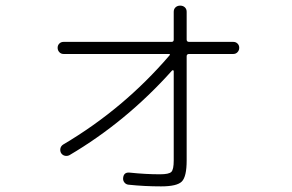

<svg xmlns="http://www.w3.org/2000/svg" viewBox="-20 -646 1040 683"><path d="M206 -454Q197 -454 191 -460.5Q185 -467 185 -476Q185 -485 191 -491Q197 -497 206 -497H590Q598 -497 598 -505V-604Q598 -614 604.5 -620Q611 -626 621 -626Q631 -626 637.5 -620Q644 -614 644 -604V-505Q644 -497 653 -497H810Q819 -497 825 -491Q831 -485 831 -476Q831 -467 825 -460.5Q819 -454 810 -454H653Q644 -454 644 -446V-75Q644 -18 627 -0.5Q610 17 553 17Q494 17 437 11Q428 10 422.5 3Q417 -4 418 -13Q420 -34 441 -32Q498 -26 549 -26Q581 -26 589.5 -34.5Q598 -43 598 -75V-393Q598 -395 596 -396Q594 -397 592 -395Q429 -213 227 -94Q219 -90 210.5 -92Q202 -94 197 -102Q193 -110 195 -118.5Q197 -127 205 -132Q420 -259 583 -449Q588 -454 579 -454Z"/></svg>

Font: Rounded Mplus 1c Light
Style: Regular
Weight: 300
Version: Version 1.059.20150529